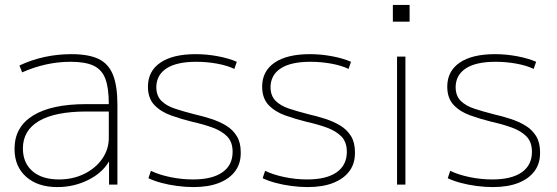

<svg xmlns="http://www.w3.org/2000/svg" viewBox="-20 -750 2263 780"><path d="M213 10Q133 10 86 -32Q39 -74 39 -145Q39 -234 114 -280.5Q189 -327 330 -327H422Q422 -393 408 -430Q394 -467 360.5 -483Q327 -499 267 -499Q216 -499 166.5 -488Q117 -477 70 -456L59 -484Q108 -507 161 -518.5Q214 -530 270 -530Q340 -530 380.5 -510.5Q421 -491 439 -446Q457 -401 457 -325V0H423V-93H422Q395 -47 337.5 -18.5Q280 10 213 10ZM220 -21Q276 -21 322 -43.5Q368 -66 395 -104.5Q422 -143 422 -190V-297H332Q204 -297 138.5 -258.5Q73 -220 73 -147Q73 -89 111.5 -55Q150 -21 220 -21Z M766 10Q734 10 700 5.5Q666 1 636 -7Q606 -15 583 -26L593 -56Q626 -40 672 -30.5Q718 -21 764 -21Q842 -21 883.5 -50Q925 -79 925 -133Q925 -173 903 -195.5Q881 -218 844 -231.5Q807 -245 762 -255Q717 -266 675 -281Q633 -296 607 -323.5Q581 -351 581 -398Q581 -461 631.5 -495.5Q682 -530 775 -530Q820 -530 865 -521.5Q910 -513 942 -499L932 -470Q903 -484 861.5 -491.5Q820 -499 777 -499Q698 -499 657 -472.5Q616 -446 615 -397Q615 -361 635.5 -340.5Q656 -320 691 -308.5Q726 -297 769 -286Q804 -278 838 -267Q872 -256 899 -239.5Q926 -223 942 -197Q958 -171 958 -132Q959 -87 936 -55.5Q913 -24 870 -7Q827 10 766 10Z M1230 10Q1198 10 1164 5.5Q1130 1 1100 -7Q1070 -15 1047 -26L1057 -56Q1090 -40 1136 -30.5Q1182 -21 1228 -21Q1306 -21 1347.5 -50Q1389 -79 1389 -133Q1389 -173 1367 -195.5Q1345 -218 1308 -231.5Q1271 -245 1226 -255Q1181 -266 1139 -281Q1097 -296 1071 -323.5Q1045 -351 1045 -398Q1045 -461 1095.5 -495.5Q1146 -530 1239 -530Q1284 -530 1329 -521.5Q1374 -513 1406 -499L1396 -470Q1367 -484 1325.5 -491.5Q1284 -499 1241 -499Q1162 -499 1121 -472.5Q1080 -446 1079 -397Q1079 -361 1099.5 -340.5Q1120 -320 1155 -308.5Q1190 -297 1233 -286Q1268 -278 1302 -267Q1336 -256 1363 -239.5Q1390 -223 1406 -197Q1422 -171 1422 -132Q1423 -87 1400 -55.5Q1377 -24 1334 -7Q1291 10 1230 10Z M1576 -662V-730H1644V-662ZM1593 0V-520H1627V0Z M1982 10Q1950 10 1916 5.5Q1882 1 1852 -7Q1822 -15 1799 -26L1809 -56Q1842 -40 1888 -30.5Q1934 -21 1980 -21Q2058 -21 2099.5 -50Q2141 -79 2141 -133Q2141 -173 2119 -195.5Q2097 -218 2060 -231.5Q2023 -245 1978 -255Q1933 -266 1891 -281Q1849 -296 1823 -323.5Q1797 -351 1797 -398Q1797 -461 1847.5 -495.5Q1898 -530 1991 -530Q2036 -530 2081 -521.5Q2126 -513 2158 -499L2148 -470Q2119 -484 2077.5 -491.5Q2036 -499 1993 -499Q1914 -499 1873 -472.5Q1832 -446 1831 -397Q1831 -361 1851.5 -340.5Q1872 -320 1907 -308.5Q1942 -297 1985 -286Q2020 -278 2054 -267Q2088 -256 2115 -239.5Q2142 -223 2158 -197Q2174 -171 2174 -132Q2175 -87 2152 -55.5Q2129 -24 2086 -7Q2043 10 1982 10Z"/></svg>

Font: M PLUS 1 ExtraLight
Style: Regular
Weight: 250
Version: Version 1.001